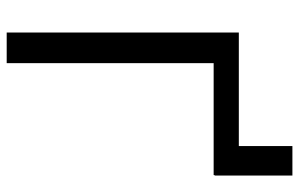

<svg xmlns="http://www.w3.org/2000/svg" viewBox="-184 -732 915 588"><g transform="rotate(90 274.0 -437.5)"><path d="M517.1 -636.7H515.6V-633.8H172.9V0H79.1V-710.9H426.8V-875H517.1Z"/></g></svg>

Font: Roboto-o
Style: o-Regular
Weight: 400
Designer: Google
Version: Version 2.134; 2016; ttfautohint (v1.6)